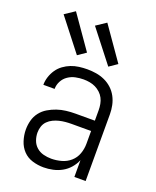

<svg xmlns="http://www.w3.org/2000/svg" viewBox="-148 -883 796 978"><g transform="rotate(20 250.0 -394.0)"><path d="M208 8Q177 8 147.5 -1Q118 -10 97.5 -31.5Q77 -53 67.5 -83Q58 -113 58 -143Q58 -168 64.5 -192.5Q71 -217 86.5 -237Q102 -257 124 -270Q146 -283 169.5 -291Q193 -299 218 -302Q243 -305 268 -305H373V-362Q373 -378 370 -394.5Q367 -411 359.5 -425.5Q352 -440 339.5 -451.5Q327 -463 312.5 -470Q298 -477 281.5 -480Q265 -483 248 -483Q226 -483 204.5 -478.5Q183 -474 164.5 -461.5Q146 -449 135.5 -429Q125 -409 125 -387H64Q64 -409 71 -430.5Q78 -452 90.5 -470.5Q103 -489 121.5 -502.5Q140 -516 160.5 -524Q181 -532 203.5 -535Q226 -538 248 -538Q273 -538 297 -534Q321 -530 343 -520Q365 -510 383 -493.5Q401 -477 412.5 -455.5Q424 -434 429 -410Q434 -386 434 -362V0H373V-91Q363 -67 346 -47.5Q329 -28 306.5 -15.5Q284 -3 258.5 2.5Q233 8 208 8ZM230 -47Q257 -47 284.5 -54.5Q312 -62 333 -80.5Q354 -99 363.5 -125.5Q373 -152 373 -180V-249H268Q251 -249 234.5 -247.5Q218 -246 201.5 -242Q185 -238 169.5 -230.5Q154 -223 142 -211Q130 -199 124.5 -182.5Q119 -166 119 -149Q119 -127 126.5 -106.5Q134 -86 150 -72Q166 -58 187 -52.5Q208 -47 230 -47ZM343 -587 208 -760 262 -796 387 -617ZM173 -587 38 -760 92 -796 217 -617Z"/></g></svg>

Font: Iosevka Term Light
Style: Regular
Weight: 300
Monospace: yes
Designer: Belleve Invis
Foundry: Belleve Invis
Version: Version 9.0.1; ttfautohint (v1.8.3)